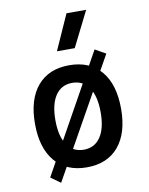

<svg xmlns="http://www.w3.org/2000/svg" viewBox="-93 -863 773 995"><g transform="rotate(-10 293.0 -365.0)"><path d="M147 65.4 95.7 28.8 437.5 -585 493.7 -553.2ZM293 9.8Q185.5 9.8 126 -60.5Q66.4 -130.9 66.4 -258.8Q66.4 -387.2 126 -457.3Q185.5 -527.3 293 -527.3Q400.9 -527.3 460.2 -457.3Q519.5 -387.2 519.5 -258.8Q519.5 -130.9 460.2 -60.5Q400.9 9.8 293 9.8ZM293 -83Q350.1 -83 381.1 -128.9Q412.1 -174.8 412.1 -258.8Q412.1 -343.3 381.1 -388.9Q350.1 -434.6 293 -434.6Q235.8 -434.6 204.8 -388.9Q173.8 -343.3 173.8 -258.8Q173.8 -174.8 204.8 -128.9Q235.8 -83 293 -83ZM243.7 -609.4 326.7 -794.9H430.2L337.4 -609.4Z"/></g></svg>

Font: Cascadia Mono PL
Style: Regular
Weight: 400
Monospace: yes
Designer: Aaron Bell
Foundry: Saja Typeworks
Version: Version 2102.003